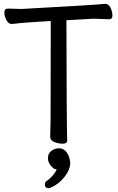

<svg xmlns="http://www.w3.org/2000/svg" viewBox="-20 -736 617 1006"><path d="M332 0Q332 17 309 17Q286 17 264.5 8Q243 -1 243 -18L245 -107L246 -626Q97 -617 76 -614Q55 -611 40 -610.5Q25 -610 14 -630Q3 -650 3 -670.5Q3 -691 22 -691L93 -689Q494 -711 531 -716Q549 -716 559 -695.5Q569 -675 569 -655Q569 -635 551 -635L471 -638L328 -630Q329 -106 332 0ZM235 250Q215 250 215 230Q215 220 223 213Q242 201 257.5 182Q273 163 277 151Q263 151 255 141Q231 119 231 93.5Q231 68 249 54.5Q267 41 290 41Q313 41 328.5 61Q344 81 348 116Q348 153 318 191Q288 229 246 247Q240 250 235 250Z"/></svg>

Font: LXGW WenKai TC
Style: Bold
Weight: 700
Designer: LXGW / Fontworks Inc.
Foundry: LXGW / Fontworks Inc.
Version: Version 1.330;April 28, 2024